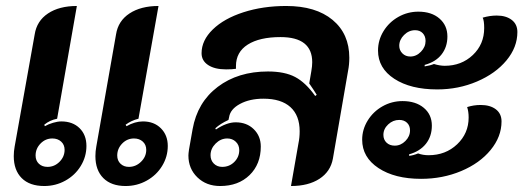

<svg xmlns="http://www.w3.org/2000/svg" viewBox="-20 -613 1750 642"><path d="M26 -91Q26 -107 29 -123L96 -498Q103 -543 140.5 -568Q178 -593 237 -593L171 -216Q146 -211 128 -196L130 -191Q142 -198 157.5 -202.5Q173 -207 185 -207Q223 -207 246 -184.5Q269 -162 269 -125Q269 -89 250 -58Q231 -27 198.5 -9Q166 9 128 9Q79 9 52.5 -17.5Q26 -44 26 -91ZM299 -91Q299 -107 302 -123L368 -498Q375 -543 413 -568Q451 -593 510 -593L443 -216Q419 -210 400 -196L403 -191Q431 -207 458 -207Q495 -207 518 -184Q541 -161 541 -125Q541 -89 522 -58Q503 -27 470.5 -9Q438 9 400 9Q352 9 325.5 -17.5Q299 -44 299 -91ZM196 -112Q196 -129 184.5 -139.5Q173 -150 155 -150Q132 -150 115.5 -133Q99 -116 99 -93Q99 -76 110 -65.5Q121 -55 139 -55Q162 -55 179 -72Q196 -89 196 -112ZM469 -112Q469 -129 457.5 -139.5Q446 -150 428 -150Q405 -150 388.5 -133Q372 -116 372 -93Q372 -76 383 -65.5Q394 -55 411 -55Q434 -55 451.5 -72Q469 -89 469 -112Z M610 -93Q610 -99 612 -113L624 -181Q640 -271 708 -322.5Q776 -374 876 -374Q932 -374 967 -355.5Q1002 -337 1034 -292L1039 -296Q1032 -308 1014 -334L1021 -375Q1024 -392 1024 -405Q1024 -489 918 -489Q848 -489 808.5 -464Q769 -439 769 -392V-383Q757 -381 736 -381Q698 -381 676 -395.5Q654 -410 654 -435Q654 -478 691.5 -514.5Q729 -551 794 -572Q859 -593 937 -593Q1036 -593 1092 -546.5Q1148 -500 1148 -420Q1148 -397 1144 -377L1093 -82Q1085 -39 1048 -15Q1011 9 953 9L978 -134Q982 -153 982 -174Q982 -227 951 -255Q920 -283 861 -283Q815 -283 782.5 -265.5Q750 -248 746 -221L744 -212Q716 -199 700 -184L702 -180Q738 -204 768 -204Q805 -204 828.5 -181Q852 -158 852 -123Q852 -64 814.5 -27.5Q777 9 716 9Q670 9 640 -20Q610 -49 610 -93ZM780 -111Q780 -128 768.5 -139Q757 -150 740 -150Q718 -150 701 -133Q684 -116 684 -94Q684 -77 695 -66Q706 -55 723 -55Q747 -55 763.5 -71.5Q780 -88 780 -111Z M1244 -444Q1244 -479 1262.5 -509Q1281 -539 1312 -556.5Q1343 -574 1379 -574Q1423 -574 1449.5 -551Q1476 -528 1476 -491Q1476 -456 1456.5 -431Q1437 -406 1400 -396V-391Q1419 -394 1431 -399Q1451 -393 1467 -393Q1523 -393 1561 -429Q1599 -465 1599 -519Q1599 -544 1594 -554Q1618 -561 1641 -561Q1672 -561 1691 -546.5Q1710 -532 1710 -506Q1710 -455 1673.5 -411Q1637 -367 1575 -340.5Q1513 -314 1442 -314Q1353 -314 1298.5 -349.5Q1244 -385 1244 -444ZM1403 -476Q1403 -492 1393.5 -502Q1384 -512 1368 -512Q1347 -512 1331 -496Q1315 -480 1315 -460Q1315 -445 1325.5 -434.5Q1336 -424 1352 -424Q1372 -424 1387.5 -440Q1403 -456 1403 -476ZM1191 -146Q1191 -180 1209.5 -210Q1228 -240 1259 -257.5Q1290 -275 1326 -275Q1370 -275 1397 -252.5Q1424 -230 1424 -193Q1424 -157 1404 -132Q1384 -107 1348 -97V-92Q1361 -93 1378 -100Q1394 -94 1413 -94Q1470 -94 1508.5 -130.5Q1547 -167 1547 -220Q1547 -240 1542 -255Q1564 -262 1587 -262Q1619 -262 1638 -247.5Q1657 -233 1657 -207Q1657 -156 1620.5 -111.5Q1584 -67 1522 -41Q1460 -15 1388 -15Q1300 -15 1245.5 -51Q1191 -87 1191 -146ZM1351 -177Q1351 -193 1341 -202.5Q1331 -212 1315 -212Q1294 -212 1278 -197Q1262 -182 1262 -162Q1262 -146 1272.5 -136Q1283 -126 1300 -126Q1320 -126 1335.5 -141.5Q1351 -157 1351 -177Z"/></svg>

Font: K2D
Style: Bold Italic
Weight: 700
Italic angle: -10°
Designer: Katatrad Aksorn Co.,Ltd.
Foundry: Cadson Demak Co.,Ltd.
Version: Version 1.000; ttfautohint (v1.6)